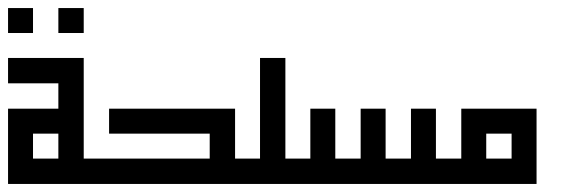

<svg xmlns="http://www.w3.org/2000/svg" viewBox="-20 -632 1415 477"><path d="M0 -488H62H125H188V-425V-362V-300V-238V-237H250V-175H188H0V-238V-300V-362H125V-425H62H0ZM62 -300V-238H125V-300ZM125 -550V-612H188V-550ZM0 -550V-612H62V-550Z M251 -362H564V-300V-238V-237H626V-175H564H563H188H126V-237H188V-238H501V-300H251Z M626 -488H689V-237H751V-175H689H626H563H501V-237H563V-238H626Z M751 -362H813V-238H876V-362H938V-238H1001V-362H1063V-237H1126V-175H1063H1001H938H876H813H751H688H626V-237H688V-238H751Z M1126 -362H1313V-300V-238V-175H1063H1001V-238H1063H1126V-300ZM1188 -300V-238H1251V-300Z"/></svg>

Font: Jawi Kufi
Style: Medium
Weight: 500
Version: Version 2.3